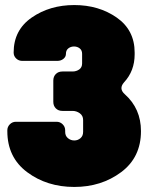

<svg xmlns="http://www.w3.org/2000/svg" viewBox="-20 -730 592 760"><path d="M267 -447Q282 -447 293.5 -455Q305 -463 305 -479V-517Q305 -531 295.5 -538.5Q286 -546 273 -546Q260 -546 250.5 -538.5Q241 -531 241 -517Q241 -505 231 -497Q221 -489 207 -489H68Q54 -489 44 -498.5Q34 -508 34 -522Q34 -611 105.5 -660.5Q177 -710 274 -710Q371 -710 442 -660.5Q513 -611 513 -522V-515Q513 -449 471 -404Q449 -379 474 -357Q538 -300 538 -211Q538 -107 459.5 -48.5Q381 10 274 10Q166 10 87.5 -48.5Q9 -107 9 -211V-214Q9 -228 19 -238Q29 -248 43 -248H204Q218 -248 228 -238Q238 -228 238 -214V-208Q238 -192 249 -183Q260 -174 274 -174Q288 -174 298.5 -183Q309 -192 309 -208V-255Q309 -272 296 -281.5Q283 -291 267 -291H227Q211 -291 201 -301Q191 -311 191 -327V-411Q191 -427 201 -437Q211 -447 227 -447Z"/></svg>

Font: LT Crewmate
Style: Regular
Weight: 400
Designer: Daniel Lyons
Foundry: LyonsType
Version: Version 1.001;FEAKit 1.0